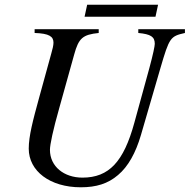

<svg xmlns="http://www.w3.org/2000/svg" viewBox="-20 -777 805 815"><path d="M651 -757H350L339 -706H640ZM765 -653H567V-637C620 -632 637 -621 637 -591C637 -582 630 -547 614 -488L550 -255C505 -91 443 -23 330 -23C252 -23 192 -70 192 -141C192 -163 205 -225 232 -320L295 -546C314 -615 331 -630 399 -637V-653H127V-637C189 -635 207 -622 207 -596C207 -584 203 -569 198 -551L146 -362C120 -267 102 -200 102 -146C102 -51 192 18 323 18C388 18 438 3 481 -34C524 -70 556 -128 578 -203L661 -488C699 -618 703 -623 765 -637Z"/></svg>

Font: XITS
Style: Italic
Weight: 400
Italic angle: -16.33°
Designer: MicroPress Inc., with final additions and corrections provided by Coen Hoffman, Elsevier (retired)
Version: Version 1.107